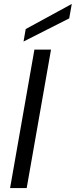

<svg xmlns="http://www.w3.org/2000/svg" viewBox="-20 -951 383 971"><path d="M31 0 154 -700H238L115 0ZM99 -741 110 -804 343 -931 330 -858Z"/></svg>

Font: Rethink Sans
Style: Italic
Weight: 400
Italic angle: -10°
Designer: The Rethink Sans project authors (Hans Thiessen). DM Sans designed by Colophon Foundry.
Foundry: Rethink Communications LLC
Version: Version 1.001